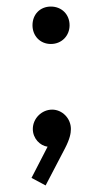

<svg xmlns="http://www.w3.org/2000/svg" viewBox="-20 -439 309 585"><path d="M76 103 119 126 178 13C193 -16 196 -33 196 -46C196 -79 169 -105 139 -105C107 -105 80 -78 80 -46C80 -17 102 5 125 8ZM79 -362C79 -330 102 -305 135 -305C168 -305 192 -330 192 -362C192 -395 168 -419 135 -419C102 -419 79 -395 79 -362Z"/></svg>

Font: MV Cash Light
Style: Regular
Weight: 300
Designer: Rodrigo Fuenzalida
Foundry: fragTYPE
Version: Version 1.100;Glyphs 3.1.2 (3151)